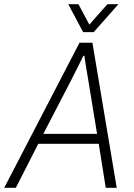

<svg xmlns="http://www.w3.org/2000/svg" viewBox="-48 -888 635 908"><path d="M-28 0 328 -686H389L504 0H452L419 -208H133L27 0ZM157 -255H411L371 -500Q369 -511 366.5 -526.5Q364 -542 361 -559.5Q358 -577 355.5 -594Q353 -611 351 -624H346Q338 -606 326 -583Q314 -560 303 -537.5Q292 -515 284 -500ZM512 -868 395 -736H345L275 -868H323L385 -752H357L460 -868Z"/></svg>

Font: Archivo SemiCondensed Thin
Style: Italic
Weight: 250
Width: 4
Italic angle: -10°
Designer: Hector Gatti
Foundry: Omnibus-Type
Version: Version 2.001